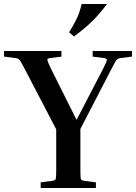

<svg xmlns="http://www.w3.org/2000/svg" viewBox="-30 -933 675 953"><path d="M446 -28V0H172V-28L227 -35Q243 -37 246 -43.5Q249 -50 249 -84V-291L90 -596Q78 -619 72 -628.5Q66 -638 60.5 -641Q55 -644 45 -645L-10 -652V-680H275V-652L220 -645Q205 -643 205 -636.5Q205 -630 221 -596L350 -338L484 -596Q501 -629 500.5 -636Q500 -643 485 -645L430 -652V-680H625V-652L570 -645Q560 -644 554.5 -641Q549 -638 543.5 -628.5Q538 -619 526 -596L369 -293V-84Q369 -50 372 -43.5Q375 -37 391 -35ZM337 -752 313 -773Q333 -805 349 -836.5Q365 -868 375 -913H501Q467 -867 430 -830Q393 -793 337 -752Z"/></svg>

Font: Inria Serif
Style: Bold
Weight: 700
Designer: Black Foundry Team
Foundry: Black Foundry
Version: Version 1.000; ttfautohint (v1.8.3)